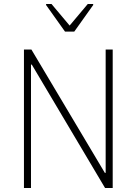

<svg xmlns="http://www.w3.org/2000/svg" viewBox="-20 -934 679 954"><path d="M99 0V-688H136L501 -75H505V-688H540V0H502L138 -613H134V0ZM303 -777 209 -909V-914H236L326 -807L416 -914H443V-909L349 -777Z"/></svg>

Font: Saira Semi Condensed Thin
Style: Regular
Weight: 100
Width: 4
Designer: Hector Gatti with collaboration of the Omnibus-Type team
Foundry: Omnibus-Type
Version: Version 1.001; ttfautohint (v1.8)